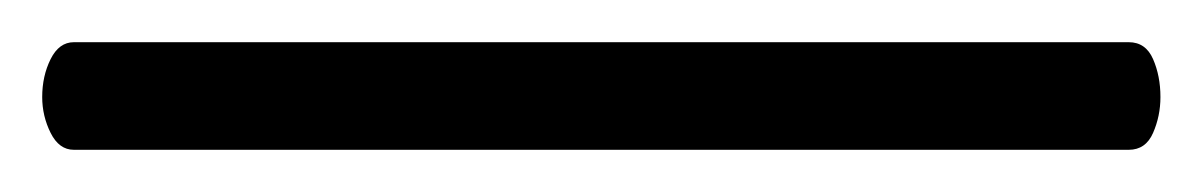

<svg xmlns="http://www.w3.org/2000/svg" viewBox="-35 89 570 91"><path d="M0 160H500Q508 160 511.5 152Q515 144 515 135Q515 125 511.5 117Q508 109 500 109H0Q-7 109 -11 117Q-15 125 -15 135Q-15 144 -11 152Q-7 160 0 160Z"/></svg>

Font: Klee One
Style: Regular
Weight: 400
Designer: Fontworks Inc.
Foundry: Fontworks Inc.
Version: Version 1.100